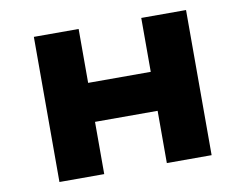

<svg xmlns="http://www.w3.org/2000/svg" viewBox="-76 -806 1167 912"><g transform="rotate(-10 507.5 -350.0)"><path d="M658 0V-700H874V0ZM140 0V-700H356V0ZM221 -252 223 -440H780V-252Z"/></g></svg>

Font: Lexend Peta Black
Style: Regular
Weight: 900
Version: Version 1.007